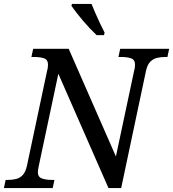

<svg xmlns="http://www.w3.org/2000/svg" viewBox="-40 -964 887 984"><path d="M-20 0 -11 -42H2Q24 -42 43.5 -47Q63 -52 77 -67.5Q91 -83 98 -114L202 -604Q204 -610 205 -619Q206 -628 206 -632Q206 -658 186 -665Q166 -672 134 -672H121L130 -714H312L554 -162L648 -604Q650 -610 651 -619Q652 -628 652 -632Q652 -658 632 -665Q612 -672 580 -672H567L576 -714H827L818 -672H805Q783 -672 763.5 -667Q744 -662 729.5 -647Q715 -632 708 -600L581 0H516L259 -586L158 -110Q157 -104 155.5 -95.5Q154 -87 154 -82Q154 -57 174.5 -49.5Q195 -42 226 -42H239L230 0ZM455 -784Q439 -799 421 -818Q403 -837 386 -857Q369 -877 353.5 -897Q338 -917 326 -934L329 -944H429Q437 -924 448.5 -897.5Q460 -871 472.5 -844.5Q485 -818 496 -797L493 -784Z"/></svg>

Font: Noto Serif
Style: Italic
Weight: 400
Italic angle: -12°
Designer: Monotype Design Team
Foundry: Monotype Imaging Inc.
Version: Version 2.013